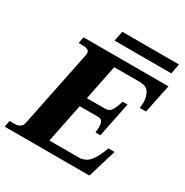

<svg xmlns="http://www.w3.org/2000/svg" viewBox="-218 -998 1109 1151"><g transform="rotate(30 337.0 -422.5)"><path d="M678 -776H285L299 -845H691ZM618 -502Q621 -529 621 -539Q621 -580 603.5 -608.5Q586 -637 540 -637H363L314 -394H440Q469 -394 483 -416.5Q497 -439 510 -483H544L495 -242H461Q464 -263 464 -282Q464 -305 456 -318Q448 -331 427 -331H301L246 -62H449Q496 -62 525 -98Q554 -134 576 -198H619L559 0H-28L-19 -44H11Q38 -44 52.5 -53.5Q67 -63 71 -83L180 -617Q181 -621 181 -627Q181 -656 135 -656H106L114 -700H702L661 -502Z"/></g></svg>

Font: Taviraj
Style: Bold Italic
Weight: 700
Italic angle: -12°
Designer: Katatrad Team
Foundry: CadsonDemak
Version: Version 1.001